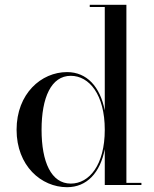

<svg xmlns="http://www.w3.org/2000/svg" viewBox="-20 -770 642 799"><path d="M568.5 -9H506V-750H353.5V-741H416V-310C397 -409 341.5 -470 259 -470C151.5 -470 49 -380 49 -230C49 -80 151.5 9 259 9C341.5 9 397 -51 416 -149.5V0H568.5ZM416 -230C416 -83.5 351.5 -6 274.5 -6C193 -6 153 -96 153 -230C153 -364 193 -454.5 274.5 -454.5C351.5 -454.5 416 -376 416 -230Z"/></svg>

Font: Bodoni* 24
Style: Regular
Weight: 400
Version: Version 2.3